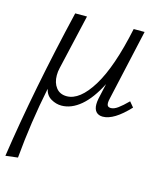

<svg xmlns="http://www.w3.org/2000/svg" viewBox="-107 -495 748 866"><g transform="rotate(15 267.0 -62.0)"><path d="M499 -70Q429 5 377 5Q357 5 346 -7Q335 -19 335 -42Q335 -54 338 -69L354 -141Q317 -68 273.5 -31.5Q230 5 184 5Q159 5 135.5 -8.5Q112 -22 105 -52Q71 114 56 282L-1 289Q47 -34 137 -413H192L133 -156Q129 -140 129 -122Q129 -87 146.5 -64.5Q164 -42 196 -42Q257 -42 314 -134.5Q371 -227 410 -413H461L387 -82Q384 -70 384 -61Q384 -42 402 -42Q417 -42 435 -55Q453 -68 479 -94Z"/></g></svg>

Font: Ysabeau Infant Semilight
Style: Italic
Weight: 300
Italic angle: -12°
Designer: Christian Thalmann (Catharsis Fonts)
Version: Version 0.003